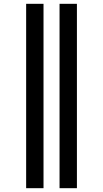

<svg xmlns="http://www.w3.org/2000/svg" viewBox="-20 -843 540 1006"><path d="M292 143V-823H383V143ZM117 143V-823H208V143Z"/></svg>

Font: Iosevka Slab Extrabold
Style: Regular
Weight: 800
Monospace: yes
Designer: Belleve Invis
Foundry: Belleve Invis
Version: Version 11.1.1; ttfautohint (v1.8.3)